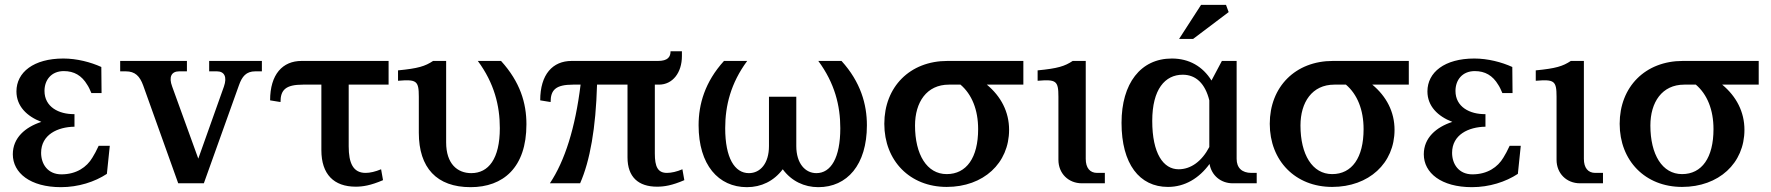

<svg xmlns="http://www.w3.org/2000/svg" viewBox="-20 -758 7322 794"><path d="M33 -120C33 -43 105 16 232 16C304 16 372 -6 422 -39L434 -155H388C379 -135 370 -119 362 -106C339 -67 296 -37 234 -37C178 -37 150 -79 150 -126C150 -201 218 -233 288 -234V-286C223 -285 164 -316 164 -382C164 -427 192 -464 244 -464C286 -464 318 -446 341 -407C346 -400 353 -385 358 -373H400L399 -481C355 -501 298 -516 242 -516C119 -516 48 -459 48 -380C48 -319 91 -277 151 -254C84 -232 33 -188 33 -120Z M572 -405 717 0H823L968 -405C981 -442 998 -463 1036 -463H1063V-506H845V-463H877C908 -463 920 -440 906 -400L800 -102L692 -400C677 -440 689 -463 721 -463H753V-506H477V-463H500C539 -463 558 -443 572 -405Z M1422 -153V-408H1587V-506H1227C1149 -506 1097 -451 1097 -343L1140 -336C1140 -386 1161 -408 1233 -408H1309V-137C1309 -37 1361 14 1451 14C1480 14 1513 9 1564 -13L1556 -58C1532 -48 1510 -43 1492 -43C1440 -43 1422 -84 1422 -153Z M2157 -244C2157 -332 2131 -419 2052 -506H1956C2024 -414 2047 -321 2047 -228C2047 -101 2000 -42 1929 -42C1871 -42 1825 -81 1825 -169V-506H1771C1738 -484 1709 -475 1626 -467V-424C1702 -430 1712 -425 1712 -358V-209C1712 -64 1786 16 1926 16C2061 16 2157 -65 2157 -244Z M2688 -123V-408H2705C2762 -408 2800 -458 2800 -526V-546H2753C2753 -523 2742 -506 2701 -506H2344C2266 -506 2214 -451 2214 -343L2257 -336C2257 -386 2278 -408 2350 -408H2381C2359 -229 2316 -93 2254 0H2379C2420 -93 2444 -229 2449 -408H2575V-107C2575 -26 2620 14 2697 14C2727 14 2759 9 2810 -13L2802 -58C2779 -48 2756 -43 2738 -43C2700 -43 2688 -69 2688 -123Z M3565 -240C3565 -327 3539 -419 3460 -506H3364C3432 -414 3455 -321 3455 -228C3455 -105 3416 -42 3356 -42C3310 -42 3273 -82 3273 -154V-358H3160V-154C3160 -82 3124 -42 3077 -42C3018 -42 2979 -105 2979 -228C2979 -321 3002 -414 3070 -506H2974C2895 -419 2869 -327 2869 -240C2869 -76 2951 16 3069 16C3128 16 3180 -9 3217 -58C3253 -9 3306 16 3364 16C3483 16 3565 -76 3565 -240Z M3895 -38C3813 -38 3764 -119 3764 -239C3764 -335 3812 -408 3904 -408H3952C3999 -368 4025 -304 4025 -224C4025 -106 3977 -38 3895 -38ZM3637 -246C3637 -93 3743 15 3895 15C4047 15 4153 -83 4153 -221C4153 -295 4120 -359 4061 -408H4212V-506H3898C3743 -506 3637 -399 3637 -246Z M4470 -101V-506H4416C4383 -484 4354 -475 4271 -467V-424C4347 -430 4357 -425 4357 -358V-97C4357 -41 4398 0 4454 0H4549V-43H4517C4487 -43 4470 -64 4470 -101Z M5050 -738H4947L4856 -597H4914L5061 -708ZM4618 -250C4618 -80 4692 15 4810 15C4880 15 4939 -21 4982 -80C4990 -33 5028 0 5078 0H5177V-43H5155C5116 -43 5094 -64 5094 -101V-506H5033L4990 -425C4954 -483 4898 -516 4826 -516C4697 -516 4618 -413 4618 -250ZM4745 -258C4745 -389 4798 -449 4871 -449C4926 -449 4964 -412 4981 -343V-150C4950 -91 4905 -58 4854 -58C4791 -58 4745 -123 4745 -258Z M5489 -38C5407 -38 5358 -119 5358 -239C5358 -335 5406 -408 5498 -408H5546C5593 -368 5619 -304 5619 -224C5619 -106 5571 -38 5489 -38ZM5231 -246C5231 -93 5337 15 5489 15C5641 15 5747 -83 5747 -221C5747 -295 5714 -359 5655 -408H5806V-506H5492C5337 -506 5231 -399 5231 -246Z M5868 -120C5868 -43 5940 16 6067 16C6139 16 6207 -6 6257 -39L6269 -155H6223C6214 -135 6205 -119 6197 -106C6174 -67 6131 -37 6069 -37C6013 -37 5985 -79 5985 -126C5985 -201 6053 -233 6123 -234V-286C6058 -285 5999 -316 5999 -382C5999 -427 6027 -464 6079 -464C6121 -464 6153 -446 6176 -407C6181 -400 6188 -385 6193 -373H6235L6234 -481C6190 -501 6133 -516 6077 -516C5954 -516 5883 -459 5883 -380C5883 -319 5926 -277 5986 -254C5919 -232 5868 -188 5868 -120Z M6530 -101V-506H6476C6443 -484 6414 -475 6331 -467V-424C6407 -430 6417 -425 6417 -358V-97C6417 -41 6458 0 6514 0H6609V-43H6577C6547 -43 6530 -64 6530 -101Z M6936 -38C6854 -38 6805 -119 6805 -239C6805 -335 6853 -408 6945 -408H6993C7040 -368 7066 -304 7066 -224C7066 -106 7018 -38 6936 -38ZM6678 -246C6678 -93 6784 15 6936 15C7088 15 7194 -83 7194 -221C7194 -295 7161 -359 7102 -408H7253V-506H6939C6784 -506 6678 -399 6678 -246Z"/></svg>

Font: LT Superior Serif Semibold
Style: Regular
Weight: 600
Designer: Daniel Lyons
Foundry: LyonsType
Version: Version 2.120;FEAKit 1.0